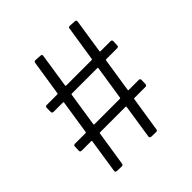

<svg xmlns="http://www.w3.org/2000/svg" viewBox="-178 -811 933 933"><g transform="rotate(-45 288.5 -345.0)"><path d="M525 -436H450Q445 -436 445 -432L418 -257Q418 -253 421 -253H490Q500 -253 500 -243L499 -216Q499 -206 489 -206H414Q409 -206 409 -202L381 -23Q380 -14 371 -14L338 -15Q334 -15 331 -18Q328 -21 329 -26L356 -202Q356 -206 353 -206H178Q173 -206 173 -202L145 -23Q144 -14 135 -14L102 -15Q98 -15 95 -18Q92 -21 93 -26L120 -202Q120 -206 117 -206H51Q41 -206 41 -216L42 -243Q42 -253 52 -253H124Q129 -253 129 -257L156 -432Q156 -436 153 -436H88Q78 -436 78 -446V-473Q78 -483 88 -483H160Q165 -483 165 -487L193 -667Q194 -676 203 -676L236 -674Q241 -674 243.5 -671Q246 -668 245 -664L218 -487Q218 -483 221 -483H396Q401 -483 401 -487L429 -667Q430 -676 439 -676L472 -674Q477 -674 479.5 -671Q482 -668 481 -664L454 -487Q454 -483 457 -483H526Q536 -483 536 -473L535 -446Q535 -436 525 -436ZM365 -257 392 -432Q392 -436 389 -436H214Q209 -436 209 -432L182 -257Q182 -253 185 -253H360Q365 -253 365 -257Z"/></g></svg>

Font: Barlow Light
Style: Regular
Weight: 300
Designer: Jeremy Tribby
Foundry: Tribby Type
Version: Version 1.422